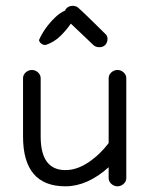

<svg xmlns="http://www.w3.org/2000/svg" viewBox="-20 -647 536 675"><path d="M362 -21V-59Q287 8 210 8Q61 8 61 -167V-372Q61 -384 70.5 -392.5Q80 -401 92 -401Q104 -401 113.5 -392.5Q123 -384 123 -372V-167Q123 -49 210 -49Q250 -49 290.5 -76Q331 -103 362 -144V-372Q362 -384 371.5 -392.5Q381 -401 393 -401Q405 -401 414.5 -392.5Q424 -384 424 -372V-21Q424 -9 414.5 -0.5Q405 8 393 8Q381 8 371.5 -0.5Q362 -9 362 -21ZM141 -489Q133 -488 126 -493Q119 -498 117 -506Q136 -549 173 -585Q189 -601 209 -610Q210 -614 214 -618Q222 -626 234.5 -626.5Q247 -627 256 -619Q276 -601 312 -565.5Q348 -530 349 -529Q358 -522 358 -510Q358 -498 350 -489Q342 -481 329 -481Q316 -481 308 -489L229 -564Q215 -543 194 -522Q171 -499 141 -489Z"/></svg>

Font: Hoogli Medium
Style: Regular
Weight: 500
Designer: Anand Singh Naorem
Foundry: Brand New Type
Version: Version 1.00 b007